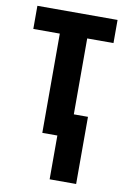

<svg xmlns="http://www.w3.org/2000/svg" viewBox="-85 -596 552 842"><g transform="rotate(10 191.5 -175.0)"><path d="M12 -545V-442H130V0H197V195H315V-104H252V-442H369V-545Z"/></g></svg>

Font: Noto Sans UI Condensed
Style: Bold
Weight: 700
Width: 3
Designer: Monotype Design Team
Foundry: Monotype Imaging Inc.
Version: 1.001